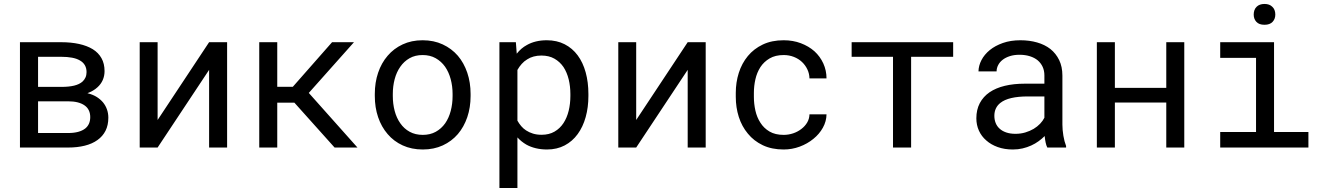

<svg xmlns="http://www.w3.org/2000/svg" viewBox="-20 -740 6641 963"><path d="M80.1 0H321.3Q367.7 0 405 -9.3Q442.4 -18.6 468.8 -37.6Q495.1 -56.2 509.3 -84.2Q523.4 -112.3 523.4 -149.9Q523.4 -171.4 516.6 -190.9Q509.8 -210.4 496.6 -226.6Q483.4 -242.2 465.1 -253.7Q446.8 -265.1 422.4 -271.5L418.5 -272.5Q433.6 -278.3 446.3 -285.6Q459 -293 468.8 -302.2Q486.3 -317.9 495.4 -338.6Q504.4 -359.4 504.4 -383.3Q504.4 -420.9 489 -448.2Q473.6 -475.6 445.3 -493.2Q416.5 -510.7 376.5 -519.5Q336.4 -528.3 287.6 -528.3H80.1ZM170.9 -231.9H321.3Q348.6 -231.9 369.6 -226.6Q390.6 -221.2 404.8 -210.9Q418.5 -201.2 425.5 -186.5Q432.6 -171.9 432.6 -152.8Q432.6 -134.3 426.3 -119.9Q419.9 -105.5 407.7 -95.7Q393.6 -84.5 371.8 -78.6Q350.1 -72.8 321.3 -72.8H170.9ZM170.9 -304.2V-455.1H287.6Q317.4 -455.1 341.1 -450.7Q364.7 -446.3 380.4 -437Q397 -427.7 405.5 -413.1Q414.1 -398.4 414.1 -378.4Q414.1 -363.3 408.7 -351.3Q403.3 -339.4 393.6 -330.6Q377.9 -316.9 351.6 -310.5Q325.2 -304.2 288.6 -304.2Z M1028.8 -528.3 770.5 -138.2V-528.3H680.7V0H770.5L1028.8 -389.6V0H1119.1V-528.3Z M1456.5 -225.1 1658.2 0H1772.9L1528.8 -273.9L1755.4 -528.3H1645.5L1448.7 -304.7H1370.6V-528.3H1280.3V0H1370.6V-225.1Z M1859.9 -269V-258.3Q1859.9 -201.2 1876.5 -152.3Q1893.1 -103.5 1924.3 -67.4Q1955.1 -31.2 1999.8 -10.7Q2044.4 9.8 2100.6 9.8Q2156.2 9.8 2200.7 -10.7Q2245.1 -31.2 2276.4 -67.4Q2307.1 -103.5 2323.7 -152.3Q2340.3 -201.2 2340.3 -258.3V-269Q2340.3 -326.2 2323.7 -375.2Q2307.1 -424.3 2276.4 -460.4Q2245.1 -496.6 2200.4 -517.3Q2155.8 -538.1 2099.6 -538.1Q2043.9 -538.1 1999.5 -517.3Q1955.1 -496.6 1924.3 -460.4Q1893.1 -424.3 1876.5 -375.2Q1859.9 -326.2 1859.9 -269ZM1950.2 -258.3V-269Q1950.2 -307.6 1959.5 -343Q1968.8 -378.4 1987.8 -405.3Q2006.3 -432.1 2034.2 -448Q2062 -463.9 2099.6 -463.9Q2137.2 -463.9 2165.3 -448Q2193.4 -432.1 2212.4 -405.3Q2231 -378.4 2240.5 -343Q2250 -307.6 2250 -269V-258.3Q2250 -219.2 2240.7 -183.8Q2231.4 -148.4 2212.9 -121.6Q2193.8 -94.7 2165.8 -79.1Q2137.7 -63.5 2100.6 -63.5Q2063 -63.5 2034.7 -79.1Q2006.3 -94.7 1987.8 -121.6Q1968.8 -148.4 1959.5 -183.8Q1950.2 -219.2 1950.2 -258.3Z M2484.9 203.1H2575.2V-50.8Q2585 -40 2596.2 -31Q2607.4 -22 2620.1 -14.6Q2641.1 -2.9 2667.2 3.4Q2693.4 9.8 2723.6 9.8Q2773.4 9.8 2812.3 -10.7Q2851.1 -31.2 2877.4 -67.4Q2903.8 -103.5 2917.5 -152.6Q2931.2 -201.7 2931.2 -258.3V-268.6Q2931.2 -327.6 2917.5 -377.2Q2903.8 -426.8 2877.4 -462.4Q2851.1 -498 2812 -518.1Q2772.9 -538.1 2722.2 -538.1Q2693.4 -538.1 2668.2 -532Q2643.1 -525.9 2622.6 -514.2Q2607.9 -506.3 2595.2 -495.4Q2582.5 -484.4 2571.8 -470.7L2567.4 -528.3H2484.9ZM2840.8 -268.6V-258.3Q2840.8 -219.7 2832.3 -184.6Q2823.7 -149.4 2806.2 -122.6Q2788.6 -95.7 2761.2 -79.8Q2733.9 -64 2696.3 -64Q2672.9 -64 2653.6 -69.8Q2634.3 -75.7 2618.7 -85.9Q2605 -94.7 2594.2 -107.4Q2583.5 -120.1 2575.2 -134.8V-389.2Q2584.5 -405.8 2596.7 -419.4Q2608.9 -433.1 2624.5 -442.4Q2638.7 -451.7 2656.5 -456.5Q2674.3 -461.4 2695.3 -461.4Q2733.4 -461.4 2760.7 -445.8Q2788.1 -430.2 2806.2 -403.8Q2823.7 -377 2832.3 -342Q2840.8 -307.1 2840.8 -268.6Z M3429.2 -528.3 3170.9 -138.2V-528.3H3081.1V0H3170.9L3429.2 -389.6V0H3519.5V-528.3Z M3910.6 -63.5Q3868.2 -63.5 3839.6 -80.3Q3811 -97.2 3793.9 -124.5Q3776.4 -151.4 3768.8 -185.3Q3761.2 -219.2 3761.2 -253.9V-274.4Q3761.2 -308.6 3768.8 -342.3Q3776.4 -376 3793.9 -403.3Q3811.5 -430.2 3840.1 -447Q3868.7 -463.9 3910.6 -463.9Q3938 -463.9 3961.7 -454.6Q3985.4 -445.3 4002.4 -429.2Q4019.5 -413.1 4029.5 -391.8Q4039.6 -370.6 4040 -346.7H4125.5Q4125.5 -386.7 4109.4 -421.9Q4093.3 -457 4064.9 -482.9Q4036.1 -508.3 3996.8 -523.2Q3957.5 -538.1 3910.6 -538.1Q3850.6 -538.1 3805.7 -516.6Q3760.7 -495.1 3731 -459Q3700.7 -422.4 3685.5 -374.5Q3670.4 -326.7 3670.4 -274.4V-253.9Q3670.4 -201.2 3685.5 -153.6Q3700.7 -106 3731 -69.8Q3760.7 -33.2 3805.7 -11.7Q3850.6 9.8 3910.6 9.8Q3952.6 9.8 3991.2 -4.6Q4029.8 -19 4059.6 -43.5Q4089.4 -67.4 4107.2 -99.4Q4125 -131.3 4125.5 -166.5H4040Q4039.6 -144.5 4028.6 -125.7Q4017.6 -106.9 3999.5 -93.3Q3981.4 -79.1 3958.3 -71.3Q3935.1 -63.5 3910.6 -63.5Z M4760.7 -455.1V-528.3H4251.5V-455.1H4459V0H4549.8V-455.1Z M5232.9 0H5327.1V-7.8Q5318.4 -29.8 5313.5 -59.3Q5308.6 -88.9 5308.6 -115.2V-360.8Q5308.6 -405.3 5292.5 -438.5Q5276.4 -471.7 5248.5 -494.1Q5220.2 -516.1 5181.6 -527.1Q5143.1 -538.1 5098.1 -538.1Q5048.8 -538.1 5010 -524.4Q4971.2 -510.7 4944.3 -488.8Q4917 -466.3 4902.6 -438.5Q4888.2 -410.6 4887.7 -381.8H4978.5Q4978.5 -398.4 4986.6 -413.8Q4994.6 -429.2 5009.3 -440.4Q5023.9 -451.7 5045.2 -458.5Q5066.4 -465.3 5093.3 -465.3Q5122.1 -465.3 5145.3 -458Q5168.5 -450.7 5184.6 -437.5Q5200.7 -423.8 5209.5 -404.8Q5218.3 -385.7 5218.3 -361.8V-320.3H5119.6Q5064.5 -320.3 5019.8 -309.6Q4975.1 -298.8 4943.4 -277.3Q4911.6 -255.4 4894.3 -222.7Q4877 -189.9 4877 -146.5Q4877 -113.3 4889.9 -84.7Q4902.8 -56.2 4926.8 -35.6Q4950.2 -14.6 4984.1 -2.4Q5018.1 9.8 5060.1 9.8Q5085.9 9.8 5108.9 4.4Q5131.8 -1 5152.3 -10.3Q5172.4 -19.5 5189.2 -31.7Q5206.1 -43.9 5219.7 -57.6Q5221.2 -41 5224.4 -25.6Q5227.5 -10.3 5232.9 0ZM5073.2 -68.8Q5046.9 -68.8 5026.9 -75.7Q5006.8 -82.5 4993.7 -94.7Q4980.5 -106.4 4973.9 -123Q4967.3 -139.6 4967.3 -159.2Q4967.3 -179.7 4974.9 -195.8Q4982.4 -211.9 4997.1 -223.6Q5017.6 -240.2 5052.5 -248.3Q5087.4 -256.3 5134.3 -256.3H5218.3V-149.4Q5210.4 -133.8 5196.8 -119.4Q5183.1 -105 5164.6 -93.8Q5145.5 -82.5 5122.6 -75.7Q5099.6 -68.8 5073.2 -68.8Z M5919.9 0V-528.3H5829.6V-299.3H5571.8V-528.3H5481.4V0H5571.8V-225.6H5829.6V0Z M6100.1 -528.3V-449.7H6279.8V-78.1H6100.1V0H6542.5V-78.1H6370.1V-528.3ZM6268.1 -667Q6268.1 -645 6281.5 -630.4Q6294.9 -615.7 6322.3 -615.7Q6349.1 -615.7 6362.8 -630.4Q6376.5 -645 6376.5 -667Q6376.5 -679.2 6372.6 -689.5Q6368.7 -699.7 6360.8 -706.5Q6354.5 -712.9 6344.7 -716.6Q6335 -720.2 6322.3 -720.2Q6309.6 -720.2 6299.6 -716.6Q6289.6 -712.9 6283.2 -706.5Q6275.4 -699.2 6271.7 -689Q6268.1 -678.7 6268.1 -667Z"/></svg>

Font: RobotoMono Nerd Font
Style: Regular
Weight: 400
Monospace: yes
Designer: Google
Version: Version 3.000;Nerd Fonts 3.2.1